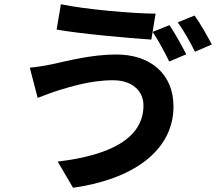

<svg xmlns="http://www.w3.org/2000/svg" viewBox="-20 -825 1040 902"><path d="M776 -707 697 -675C724 -636 755 -577 775 -536L855 -570C836 -607 801 -671 776 -707ZM894 -752 815 -720C843 -682 875 -624 896 -582L975 -616C957 -651 921 -715 894 -752ZM654 -330C654 -175 497 -95 251 -66L323 57C598 19 795 -113 795 -325C795 -480 684 -569 527 -569C412 -569 301 -540 228 -524C196 -517 153 -510 120 -507L157 -365C186 -376 224 -391 253 -400C304 -415 402 -448 511 -448C604 -448 654 -395 654 -330ZM266 -805 246 -686C360 -666 575 -647 691 -639L711 -761C606 -761 381 -781 266 -805Z"/></svg>

Font: Source Han Sans SC Bold
Style: Regular
Weight: 700
Designer: Ryoko NISHIZUKA (kana & ideographs); Paul D. Hunt (Latin, Greek & Cyrillic); Wenlong ZHANG (bopomofo); Sandoll Communica
Foundry: Adobe Systems Incorporated
Version: Version 1.001;PS 1.001;hotconv 1.0.78;makeotf.lib2.5.61930